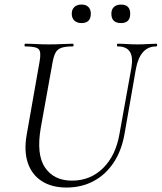

<svg xmlns="http://www.w3.org/2000/svg" viewBox="-20 -819 717 852"><path d="M563 -517.8Q571.2 -566 556.2 -589.5Q541.2 -613 502.4 -613Q498.6 -613 498.8 -619Q499 -625 502.4 -625Q523 -625 544.5 -623.5Q566 -622 591.6 -622Q614.2 -622 635.7 -623.5Q657.2 -625 673.6 -625Q677.6 -625 677.4 -619Q677.2 -613 673.6 -613Q636.8 -613 614.5 -587.6Q592.2 -562.2 583.2 -514L532.6 -224.8Q519.2 -148.8 483.1 -95.6Q447 -42.4 393.8 -14.6Q340.6 13.2 275.4 13.2Q209.2 13.2 164.9 -15.6Q120.6 -44.4 103.2 -96.9Q85.8 -149.4 98.4 -221L155.6 -545.4Q163.6 -588.6 151.6 -600.8Q139.6 -613 91.8 -613Q88.6 -613 88.8 -619Q89 -625 91.6 -625Q114 -625 141 -623.5Q168 -622 196.6 -622Q229.2 -622 256.3 -623.5Q283.4 -625 303 -625Q306.6 -625 306.6 -619Q306.6 -613 303 -613Q270.2 -613 252.3 -606.8Q234.4 -600.6 226.1 -584.6Q217.8 -568.6 212.8 -539.6L161 -252.2Q140.4 -133.6 179.8 -75.5Q219.2 -17.4 299.4 -17.4Q381.2 -17.4 437.8 -73.5Q494.4 -129.6 510.6 -226.8ZM341.4 -716.6Q322.1 -716.6 310.2 -727.5Q298.4 -738.4 298.4 -758Q298.4 -777.2 310.2 -788Q322.1 -798.8 341.4 -798.8Q361.7 -798.8 372.3 -788Q383 -777.2 383 -758Q383 -716.6 341.4 -716.6ZM517.1 -716.6Q474.2 -716.6 474.2 -758Q474.2 -777.2 485.5 -787.9Q496.7 -798.6 517.1 -798.6Q557.8 -798.6 557.8 -758Q557.8 -716.6 517.1 -716.6Z"/></svg>

Font: Cormorant Light
Style: Italic
Weight: 300
Italic angle: -10°
Designer: Christian Thalmann (Catharsis Fonts)
Foundry: Catharsis Fonts
Version: Version 4.000